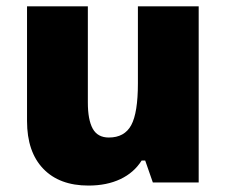

<svg xmlns="http://www.w3.org/2000/svg" viewBox="-20 -573 710 603"><path d="M460 0 436 -68.8H424.8Q400.9 -30.8 358.2 -10.5Q315.4 9.8 257.8 9.8Q166.5 9.8 115.7 -43.2Q64.9 -96.2 64.9 -192.9V-553.2H255.9V-251Q255.9 -196.8 271.2 -168.9Q286.6 -141.1 321.8 -141.1Q371.1 -141.1 392.1 -179.9Q413.1 -218.8 413.1 -311V-553.2H604V0Z"/></svg>

Font: OpenSansExtrabold
Style: Regular
Weight: 800
Foundry: Ascender Corporation
Version: Version 1.10